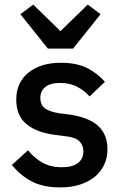

<svg xmlns="http://www.w3.org/2000/svg" viewBox="-20 -806 534 838"><path d="M243 12Q169 12 119 -14Q69 -40 32 -86L102 -150Q131 -115 166.5 -95.5Q202 -76 249 -76Q297 -76 320.5 -94.5Q344 -113 344 -146Q344 -171 327.5 -188.5Q311 -206 270 -211L222 -217Q142 -227 96.5 -263.5Q51 -300 51 -372Q51 -410 65 -439.5Q79 -469 104.5 -489.5Q130 -510 165.5 -521Q201 -532 244 -532Q314 -532 358.5 -510Q403 -488 438 -449L371 -385Q351 -409 318.5 -426.5Q286 -444 244 -444Q199 -444 177.5 -426Q156 -408 156 -379Q156 -349 175 -334Q194 -319 236 -312L284 -306Q370 -293 409.5 -255.5Q449 -218 449 -155Q449 -117 434.5 -86.5Q420 -56 393 -34Q366 -12 328 0Q290 12 243 12ZM189 -594 69 -744 125 -786 244 -670 363 -786 419 -744 299 -594Z"/></svg>

Font: IBM Plex Sans Hebrew Medm
Style: Regular
Weight: 500
Designer: Mike Abbink, Paul van der Laan, Pieter van Rosmalen, Yanek Iontef
Foundry: Bold Monday
Version: Version 1.3